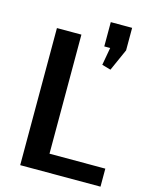

<svg xmlns="http://www.w3.org/2000/svg" viewBox="-119 -872 733 947"><g transform="rotate(15 247.5 -398.5)"><path d="M175 -92H488V0H78V-700H203V-21ZM436 -797V-682L386 -570L341 -583L372 -756L406 -673H327V-797Z"/></g></svg>

Font: Pathway Extreme 28pt SemiBold
Style: Regular
Weight: 600
Designer: Eduardo Rodriguez Tunni
Foundry: Eduardo Rodriguez Tunni
Version: Version 1.001;gftools[0.9.26]